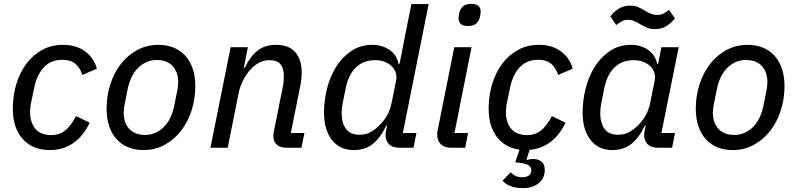

<svg xmlns="http://www.w3.org/2000/svg" viewBox="-20 -761 4107 989"><path d="M237 12Q149 12 97.5 -44.5Q46 -101 46 -202Q46 -270 64.5 -329.5Q83 -389 116.5 -433.5Q150 -478 197.5 -504Q245 -530 304 -530Q374 -530 419.5 -495.5Q465 -461 479 -407L404 -375Q392 -413 367.5 -433Q343 -453 301 -453Q243 -453 207 -415.5Q171 -378 157 -312L139 -227Q137 -216 136 -204Q135 -192 135 -183Q135 -131 162 -98Q189 -65 246 -65Q284 -65 313.5 -87Q343 -109 372 -163L442 -129Q410 -61 358 -24.5Q306 12 237 12Z M719 12Q677 12 642.5 -1.5Q608 -15 582.5 -42Q557 -69 543 -109Q529 -149 529 -201Q529 -267 548.5 -327Q568 -387 603 -432Q638 -477 687.5 -503.5Q737 -530 796 -530Q838 -530 872.5 -516.5Q907 -503 932.5 -476Q958 -449 972 -409Q986 -369 986 -317Q986 -251 966.5 -191Q947 -131 911.5 -86Q876 -41 827 -14.5Q778 12 719 12ZM728 -66Q781 -66 822 -105Q863 -144 878 -219L893 -294Q895 -305 896.5 -316Q898 -327 898 -338Q898 -389 869.5 -420.5Q841 -452 787 -452Q734 -452 693 -413Q652 -374 637 -299L622 -224Q620 -213 618.5 -202Q617 -191 617 -180Q617 -129 645.5 -97.5Q674 -66 728 -66Z M1064 0 1168 -518H1257L1236 -412H1241Q1269 -471 1307 -500.5Q1345 -530 1402 -530Q1468 -530 1501 -492Q1534 -454 1534 -388Q1534 -373 1532.5 -356Q1531 -339 1527 -320L1478 -76H1548L1533 0H1456Q1425 0 1406.5 -15Q1388 -30 1388 -61Q1388 -67 1388.5 -72Q1389 -77 1391 -85L1437 -315Q1440 -330 1441 -345Q1442 -360 1442 -370Q1442 -410 1424.5 -430.5Q1407 -451 1368 -451Q1341 -451 1318.5 -440Q1296 -429 1275 -408Q1251 -384 1233.5 -349.5Q1216 -315 1210 -285L1153 0Z M2037 0Q2002 0 1984 -18Q1966 -36 1966 -65Q1966 -75 1969 -90L1974 -114H1970Q1938 -49 1899 -18.5Q1860 12 1802 12Q1731 12 1690 -40Q1649 -92 1649 -182Q1649 -244 1665 -306.5Q1681 -369 1712.5 -418.5Q1744 -468 1790.5 -499Q1837 -530 1899 -530Q1947 -530 1985 -505Q2023 -480 2033 -432H2038L2099 -740H2188L2055 -76H2125L2110 0ZM1831 -67Q1866 -67 1890 -81Q1914 -95 1936 -117Q1960 -141 1975.5 -169.5Q1991 -198 1999 -240L2021 -350Q2024 -367 2019 -385Q2014 -403 2000 -417.5Q1986 -432 1964.5 -441.5Q1943 -451 1913 -451Q1851 -451 1812.5 -413Q1774 -375 1760 -303L1745 -228Q1742 -213 1741 -200.5Q1740 -188 1740 -176Q1740 -128 1762 -97.5Q1784 -67 1831 -67Z M2390 -627Q2364 -627 2353 -638Q2342 -649 2342 -666Q2342 -675 2346 -695Q2350 -714 2364 -727.5Q2378 -741 2408 -741Q2434 -741 2445 -730Q2456 -719 2456 -702Q2456 -693 2452 -673Q2448 -654 2434 -640.5Q2420 -627 2390 -627ZM2305 0Q2269 0 2250.5 -18.5Q2232 -37 2232 -67Q2232 -72 2232.5 -77.5Q2233 -83 2234 -88L2320 -518H2409L2321 -76H2391L2376 0Z M2755 -530Q2825 -530 2870.5 -495.5Q2916 -461 2930 -407L2855 -375Q2843 -413 2818.5 -433Q2794 -453 2752 -453Q2694 -453 2658 -415.5Q2622 -378 2608 -312L2590 -227Q2588 -216 2587 -204Q2586 -192 2586 -183Q2586 -131 2613 -98Q2640 -65 2697 -65Q2735 -65 2764.5 -87Q2794 -109 2823 -163L2893 -129Q2863 -66 2816 -30Q2769 6 2708 11L2692 61L2694 63Q2700 61 2708 59.5Q2716 58 2727 58Q2752 58 2769 71Q2786 84 2786 114Q2786 158 2754.5 183Q2723 208 2672 208Q2634 208 2607 196.5Q2580 185 2569 169L2611 126Q2618 136 2633 144Q2648 152 2670 152Q2692 152 2704.5 142.5Q2717 133 2717 117Q2717 101 2704.5 91.5Q2692 82 2659 78L2634 75L2656 10Q2582 0 2539.5 -55.5Q2497 -111 2497 -202Q2497 -269 2515.5 -329Q2534 -389 2567.5 -433.5Q2601 -478 2648.5 -504Q2696 -530 2755 -530Z M3369 0Q3334 0 3316 -18Q3298 -36 3298 -65Q3298 -75 3301 -90L3306 -114H3302Q3270 -49 3231 -18.5Q3192 12 3134 12Q3063 12 3022 -40Q2981 -92 2981 -182Q2981 -244 2997 -306.5Q3013 -369 3044.5 -418.5Q3076 -468 3122.5 -499Q3169 -530 3231 -530Q3279 -530 3317 -505Q3355 -480 3365 -432H3370L3387 -518H3476L3387 -76H3457L3442 0ZM3163 -67Q3198 -67 3222 -81Q3246 -95 3268 -117Q3292 -141 3307.5 -169.5Q3323 -198 3331 -240L3353 -350Q3356 -367 3351 -385Q3346 -403 3332 -417.5Q3318 -432 3296.5 -441.5Q3275 -451 3245 -451Q3183 -451 3144.5 -413Q3106 -375 3092 -303L3077 -228Q3074 -213 3073 -200.5Q3072 -188 3072 -176Q3072 -128 3094 -97.5Q3116 -67 3163 -67ZM3355 -611Q3330 -611 3313 -618.5Q3296 -626 3280 -635Q3259 -649 3243.5 -654Q3228 -659 3214 -659Q3197 -659 3184 -652Q3171 -645 3154 -632L3124 -677Q3141 -699 3166 -715.5Q3191 -732 3226 -732Q3251 -732 3268 -724Q3285 -716 3300 -707Q3321 -694 3336.5 -689Q3352 -684 3366 -684Q3383 -684 3396 -690.5Q3409 -697 3426 -710L3457 -666Q3439 -644 3414 -627.5Q3389 -611 3355 -611Z M3754 12Q3712 12 3677.5 -1.5Q3643 -15 3617.5 -42Q3592 -69 3578 -109Q3564 -149 3564 -201Q3564 -267 3583.5 -327Q3603 -387 3638 -432Q3673 -477 3722.5 -503.5Q3772 -530 3831 -530Q3873 -530 3907.5 -516.5Q3942 -503 3967.5 -476Q3993 -449 4007 -409Q4021 -369 4021 -317Q4021 -251 4001.5 -191Q3982 -131 3946.5 -86Q3911 -41 3862 -14.5Q3813 12 3754 12ZM3763 -66Q3816 -66 3857 -105Q3898 -144 3913 -219L3928 -294Q3930 -305 3931.5 -316Q3933 -327 3933 -338Q3933 -389 3904.5 -420.5Q3876 -452 3822 -452Q3769 -452 3728 -413Q3687 -374 3672 -299L3657 -224Q3655 -213 3653.5 -202Q3652 -191 3652 -180Q3652 -129 3680.5 -97.5Q3709 -66 3763 -66Z"/></svg>

Font: IBM Plex Sans Text
Style: Italic
Weight: 450
Italic angle: -11°
Designer: Mike Abbink, Paul van der Laan, Pieter van Rosmalen
Foundry: Bold Monday
Version: Version 3.005